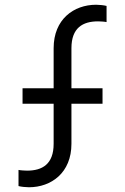

<svg xmlns="http://www.w3.org/2000/svg" viewBox="-20 -777 527 809"><path d="M102 12C196 12 281 -49 281 -171V-340H412V-405H281V-574C281 -660 329 -687 393 -687C400 -687 420 -686 429 -684V-752C418 -755 398 -757 385 -757C291 -757 206 -696 206 -574V-405H75V-340H206V-171C206 -85 158 -58 94 -58C87 -58 67 -59 58 -61V7C69 10 89 12 102 12Z"/></svg>

Font: Mluvka
Style: Regular
Weight: 400
Designer: Modified by Jiří Krblich, Original typeface by Gumpita Rahayu
Foundry: Gumpita Rahayu & Jiří Krblich
Version: Version 2.000;Glyphs 3.1.1 (3134)